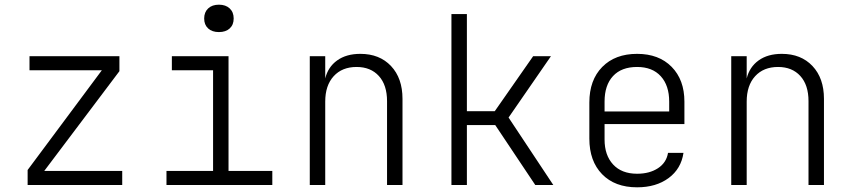

<svg xmlns="http://www.w3.org/2000/svg" viewBox="-20 -790 3640 820"><path d="M98 0V-64L415 -490H106V-550H490V-486L169 -60H502V0Z M691 0V-60H890V-490H714V-550H956V-60H1143V0ZM915 -653Q886 -653 869 -668.5Q852 -684 852 -711Q852 -738 869 -754Q886 -770 915 -770Q944 -770 961 -754Q978 -738 978 -711Q978 -684 961 -668.5Q944 -653 915 -653Z M1303 0V-550H1369V-455Q1381 -504 1420 -532Q1459 -560 1519 -560Q1601 -560 1650 -508Q1699 -456 1699 -368V0H1633V-358Q1633 -427 1598 -465.5Q1563 -504 1503 -504Q1441 -504 1405 -464.5Q1369 -425 1369 -356V0Z M1908 0V-730H1974V-315H2093L2257 -550H2333L2152 -288L2343 0H2266L2095 -256H1974V0Z M2701 10Q2606 10 2551.5 -46Q2497 -102 2497 -198V-352Q2497 -448 2552 -504Q2607 -560 2701 -560Q2794 -560 2848.5 -504.5Q2903 -449 2903 -356V-260H2562V-194Q2562 -127 2598.5 -87.5Q2635 -48 2701 -48Q2754 -48 2790 -71.5Q2826 -95 2833 -137H2899Q2889 -69 2835.5 -29.5Q2782 10 2701 10ZM2562 -314H2838V-356Q2838 -425 2802 -464.5Q2766 -504 2701 -504Q2634 -504 2598 -465Q2562 -426 2562 -356Z M3103 0V-550H3169V-455Q3181 -504 3220 -532Q3259 -560 3319 -560Q3401 -560 3450 -508Q3499 -456 3499 -368V0H3433V-358Q3433 -427 3398 -465.5Q3363 -504 3303 -504Q3241 -504 3205 -464.5Q3169 -425 3169 -356V0Z"/></svg>

Font: JetBrains Mono NL ExtraLight
Style: Regular
Weight: 200
Designer: Philipp Nurullin, Konstantin Bulenkov
Foundry: JetBrains
Version: Version 2.304; ttfautohint (v1.8.4.7-5d5b)